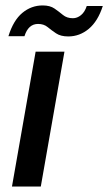

<svg xmlns="http://www.w3.org/2000/svg" viewBox="-20 -686 398 706"><path d="M24 0 111 -496H217L130 0ZM11 -553Q29 -611 62 -638.5Q95 -666 137 -666Q164 -666 180.5 -654.5Q197 -643 211.5 -631Q226 -619 248 -619Q264 -619 278 -630.5Q292 -642 299 -664H358Q340 -608 306.5 -580Q273 -552 231 -552Q203 -552 186 -563.5Q169 -575 155 -586.5Q141 -598 120 -598Q84 -598 70 -553Z"/></svg>

Font: Ultramarine Medium
Style: Italic
Weight: 500
Italic angle: -10°
Designer: Colophon Foundry, Jonny Pinhorn
Foundry: Colophon Foundry
Version: Version 1.200; ttfautohint (v1.8.3)